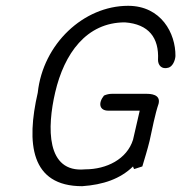

<svg xmlns="http://www.w3.org/2000/svg" viewBox="-20 -624 624 661"><path d="M110 -305C70 -131 85 17 263 17C335 12 394 -8 438 -51C439 -48 440 -44 442 -42C452 -45 460 -48 470 -51C478 -78 488 -110 495 -139C504 -180 514 -232 526 -267C534 -300 497 -301 484 -301H365C356 -301 347 -299 338 -295C317 -269 322 -243 353 -243H461L438 -143C417 -76 347 -41 273 -41C138 -28 142 -186 170 -306C201 -439 277 -547 410 -547C492 -541 528 -494 524 -418C524 -400 536 -384 560 -391C574 -395 583 -415 584 -431C585 -509 535 -604 421 -604C268 -604 128 -473 110 -305Z"/></svg>

Font: Comica
Style: RgIta
Weight: 400
Designer: Jasper
Foundry: KineticPlasma Fonts/Cannot Into Space Fonts
Version: Version 0.89